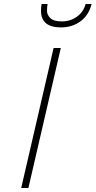

<svg xmlns="http://www.w3.org/2000/svg" viewBox="-20 -940 478 960"><path d="M218 -920Q215 -905 215 -885.5Q215 -866 231.5 -849.5Q248 -833 290 -833Q332 -833 365 -857Q398 -881 408 -920H438Q424 -864 382.5 -833.5Q341 -803 285 -803Q185 -803 185 -886Q185 -902 188 -920ZM86 0 248 -700H284L122 0Z"/></svg>

Font: TitilliumWebThinItalic
Style: Thin Italic
Weight: 200
Italic angle: -13°
Version: Version 1.001;PS 57.000;hotconv 1.0.70;makeotf.lib2.5.55311